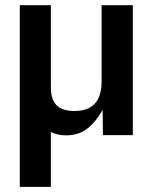

<svg xmlns="http://www.w3.org/2000/svg" viewBox="-20 -520 587 739"><path d="M56.2 199.2V-500H175.8V-183.1Q175.8 -136.7 198 -114.7Q220.2 -92.8 267.1 -92.8Q371.1 -92.8 371.1 -207V-500H491.2V0H376L375 -97.2Q349.6 -51.3 316.2 -25.1Q282.7 1 233.9 1Q201.2 1 175.8 -12.2V199.2Z"/></svg>

Font: TASA Orbiter Deck SemiBold
Style: Regular
Weight: 600
Designer: Weizhong Zhang
Version: Version 1.000;Glyphs 3.1.2 (3151)